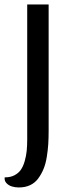

<svg xmlns="http://www.w3.org/2000/svg" viewBox="-54 -680 302 853"><path d="M162.1 -99.1Q162.1 -66.9 160.4 -39.8Q158.7 -12.7 153.8 17.6Q148.9 47.9 139.4 70.8Q129.9 93.8 115.7 113Q101.6 132.3 79.8 142.6Q58.1 152.8 29.8 152.8Q13.2 152.8 -1.2 148.4Q-15.6 144 -25.4 133.5Q-35.2 123 -33.2 107.9Q-8.8 108.4 9.8 98.9Q28.3 89.4 38.8 74Q49.3 58.6 55.9 35.4Q62.5 12.2 64.7 -10.5Q66.9 -33.2 66.9 -61V-660.2H162.1Z"/></svg>

Font: Sansita Light
Style: Regular
Weight: 300
Designer: Pablo Cosgaya
Foundry: Omnibus-Type
Version: Version 1.006;hotconv 1.0.109;makeotfexe 2.5.65596